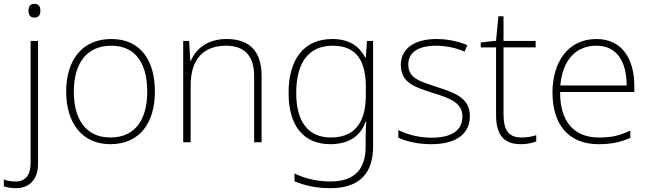

<svg xmlns="http://www.w3.org/2000/svg" viewBox="-71 -744 3396 1004"><path d="M78 -688C78 -667 87 -652 108 -652C133 -652 140 -667 140 -688C140 -709 133 -724 108 -724C87 -724 78 -709 78 -688ZM13 240C80 240 128 197 128 112V-530H89V109C89 172 62 205 11 205C-10 205 -31 203 -51 194V230C-35 236 -14 240 13 240Z M739 -265C739 -423 668 -540 511 -540C363 -540 275 -435 275 -265C275 -104 356 10 506 10C662 10 739 -105 739 -265ZM315 -265C315 -415 384 -505 511 -505C646 -505 699 -401 699 -265C699 -124 640 -25 506 -25C377 -25 315 -122 315 -265Z M1114 -540C1011 -540 952 -486 927 -426H924L918 -530H887V0H926V-297C926 -437 995 -505 1111 -505C1205 -505 1258 -455 1258 -345V0H1297V-347C1297 -479 1231 -540 1114 -540Z M1667 -540C1516 -540 1438 -432 1438 -258C1438 -83 1519 10 1656 10C1750 10 1814 -30 1841 -108H1844C1842 -74 1841 -49 1841 -15V23C1841 134 1789 205 1657 205C1582 205 1518 187 1469 163V204C1518 224 1576 240 1656 240C1817 240 1880 154 1880 22V-530H1848L1842 -443H1839C1809 -500 1758 -540 1667 -540ZM1669 -505C1799 -505 1842 -418 1842 -289V-246C1842 -132 1805 -25 1659 -25C1542 -25 1478 -106 1478 -258C1478 -413 1540 -505 1669 -505Z M2386 -137C2386 -235 2302 -260 2211 -290C2126 -319 2064 -333 2064 -407C2064 -472 2119 -505 2210 -505C2262 -505 2320 -492 2358 -474L2373 -508C2329 -526 2274 -540 2211 -540C2097 -540 2025 -490 2025 -406C2025 -310 2097 -289 2193 -258C2284 -230 2347 -206 2347 -135C2347 -67 2299 -24 2185 -24C2123 -24 2062 -39 2012 -64V-24C2050 -6 2111 10 2184 10C2316 10 2386 -45 2386 -137Z M2655 -25C2586 -25 2562 -68 2562 -146V-496H2730V-530H2562V-659H2535L2523 -531L2443 -522V-496H2523V-143C2523 -43 2560 10 2652 10C2686 10 2711 4 2733 -4V-37C2712 -30 2686 -25 2655 -25Z M3048 -540C2896 -540 2818 -415 2818 -260C2818 -100 2896 10 3059 10C3125 10 3173 0 3225 -23V-61C3164 -33 3125 -25 3060 -25C2929 -25 2857 -110 2858 -263H3246V-294C3246 -434 3183 -540 3048 -540ZM3048 -505C3155 -505 3206 -421 3206 -297H2859C2871 -432 2942 -505 3048 -505Z"/></svg>

Font: Noto Sans Gurmukhi UI ExtraLight
Style: Regular
Weight: 200
Designer: Jelle Bosma - Monotype Design Team
Foundry: Monotype Imaging Inc.
Version: Version 2.004